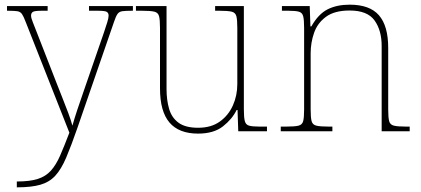

<svg xmlns="http://www.w3.org/2000/svg" viewBox="-20 -562 1801 822"><path d="M52 215Q108 215 142 204Q176 193 198 168.5Q220 144 237.5 104Q255 64 277 6L90 -468Q81 -492 74 -502Q67 -512 54 -514Q41 -516 13 -516H10V-536H184V-516H159Q128 -516 120.5 -511Q113 -506 113 -495Q113 -485 120.5 -467Q128 -449 144 -407L220 -212Q232 -181 246 -146Q260 -111 272 -79Q284 -47 290 -24Q299 -56 310.5 -90.5Q322 -125 338 -171L425 -423Q433 -447 439 -466Q445 -485 445 -495Q445 -506 437.5 -511Q430 -516 399 -516H361V-536H549V-516H545Q517 -516 503.5 -514Q490 -512 483 -502Q476 -492 468 -468L312 -16Q285 62 263.5 112.5Q242 163 216.5 190.5Q191 218 152.5 229Q114 240 53 240H52Z M828 10Q746 10 705.5 -37.5Q665 -85 665 -184V-442Q665 -477 661 -492.5Q657 -508 641 -512Q625 -516 588 -516H562V-536H693V-181Q693 -134 704 -96Q715 -58 744.5 -36.5Q774 -15 828 -15Q884 -15 921 -41.5Q958 -68 977 -110.5Q996 -153 996 -202V-442Q996 -477 992 -492.5Q988 -508 972 -512Q956 -516 919 -516H901V-536H1024V-94Q1024 -60 1028 -44Q1032 -28 1046.5 -24Q1061 -20 1091 -20H1123V0H1000L997 -91H993Q974 -52 934.5 -21Q895 10 828 10Z M1182 0V-20H1205Q1242 -20 1258 -24Q1274 -28 1278 -43.5Q1282 -59 1282 -94V-442Q1282 -477 1278 -492.5Q1274 -508 1259.5 -512Q1245 -516 1215 -516H1187V-536H1306L1309 -449H1313Q1343 -502 1382.5 -522Q1422 -542 1477 -542Q1563 -542 1602.5 -496.5Q1642 -451 1642 -357V-94Q1642 -59 1646 -43.5Q1650 -28 1666.5 -24Q1683 -20 1719 -20H1734V0H1614V-365Q1614 -432 1583.5 -474.5Q1553 -517 1477 -517Q1412 -517 1375.5 -490Q1339 -463 1324.5 -421Q1310 -379 1310 -334V-94Q1310 -59 1314 -43.5Q1318 -28 1334.5 -24Q1351 -20 1387 -20H1403V0Z"/></svg>

Font: Noto Serif Lao Thin
Style: Regular
Weight: 250
Designer: Monotype Design Team
Foundry: Monotype Imaging Inc.
Version: Version 2.003